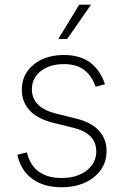

<svg xmlns="http://www.w3.org/2000/svg" viewBox="-20 -788 527 820"><path d="M428.2 -428.2 388.2 -417.5Q373.5 -461.9 341.1 -488Q308.6 -514.2 252.4 -514.2Q192.4 -514.2 154.3 -484.4Q116.2 -454.6 116.2 -406.7Q116.2 -367.7 141.8 -341.8Q167.5 -315.9 220.2 -302.7L304.7 -281.7Q368.7 -266.1 401.9 -230.7Q435.1 -195.3 435.1 -142.6Q435.1 -97.2 410.6 -62.5Q386.2 -27.8 342.8 -8.1Q299.3 11.7 242.7 11.7Q166.5 11.7 117.4 -24.4Q68.4 -60.5 54.2 -127L95.2 -137.2Q107.4 -83.5 144.8 -55.7Q182.1 -27.8 242.7 -27.8Q309.1 -27.8 350.1 -59.8Q391.1 -91.8 391.1 -141.1Q391.1 -218.3 293.9 -242.2L207 -263.7Q140.1 -280.3 106.7 -316.4Q73.2 -352.5 73.2 -404.8Q73.2 -449.2 96.2 -482.4Q119.1 -515.6 159.7 -534.4Q200.2 -553.2 252.4 -553.2Q321.8 -553.2 365.2 -520.8Q408.7 -488.3 428.2 -428.2ZM229 -621.6 318.4 -768.1H368.7L267.1 -621.6Z"/></svg>

Font: Inter Tight ExtraLight
Style: Regular
Weight: 250
Designer: Rasmus Andersson
Foundry: rsms
Version: Version 3.004